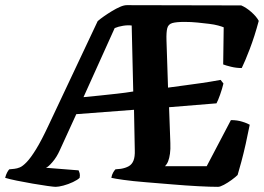

<svg xmlns="http://www.w3.org/2000/svg" viewBox="-63 -725 1024 745"><path d="M153 0Q146 0 121 -3.5Q96 -7 64 -12.5Q32 -18 2.5 -24Q-27 -30 -43 -35Q-40 -47 -35.5 -55.5Q-31 -64 -27 -68L-7 -70Q3 -71 14 -75.5Q25 -80 40.5 -96Q56 -112 77 -146Q98 -180 126 -240L316 -643Q325 -651 340 -661.5Q355 -672 371.5 -682Q388 -692 403 -698.5Q418 -705 429 -705L873 -704Q892 -696 912 -678.5Q932 -661 941 -644Q925 -584 906 -534.5Q887 -485 875 -461Q854 -461 833.5 -466Q813 -471 803 -475L805 -619Q798 -622 783.5 -626Q769 -630 748.5 -632.5Q728 -635 703.5 -637.5Q679 -640 653 -640Q621 -640 605.5 -635.5Q590 -631 586 -615.5Q582 -600 583 -568L589 -385Q639 -392 681 -397.5Q723 -403 753 -408Q783 -413 793 -415L804 -401Q799 -380 791 -357.5Q783 -335 777 -324L593 -309L598 -170Q599 -146 596.5 -128.5Q594 -111 589.5 -99.5Q585 -88 577 -80H739L833 -259Q858 -259 878 -252.5Q898 -246 906 -241Q899 -205 890.5 -167Q882 -129 873.5 -97.5Q865 -66 859 -46Q851 -38 836 -27Q821 -16 806 -8Q791 0 783 0Q753 0 706 -2.5Q659 -5 605.5 -9.5Q552 -14 502 -18Q452 -22 416.5 -27Q381 -32 369 -35Q371 -47 376 -55.5Q381 -64 385 -68L406 -70Q424 -73 436.5 -80Q449 -87 455 -102Q461 -117 460 -143L457 -299L233 -282L169 -142Q157 -115 140 -95.5Q123 -76 115 -74L242 -64Q244 -60 246 -53Q248 -46 246 -35Q238 -27 220 -18.5Q202 -10 183 -5Q164 0 153 0ZM261 -348Q294 -351 326.5 -354.5Q359 -358 391.5 -361.5Q424 -365 454 -370L448 -626Q433 -628 414.5 -625Q396 -622 382 -616Z"/></svg>

Font: Texturina 12pt ExtraBold
Style: Italic
Weight: 800
Italic angle: -11°
Designer: Guillermo Torres Carreño
Foundry: Omnibus-Type
Version: Version 1.002